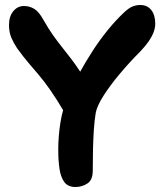

<svg xmlns="http://www.w3.org/2000/svg" viewBox="-20 -733 646 768"><path d="M282 15Q252 15 237.5 -4.5Q223 -24 218 -57.5Q213 -91 213 -135Q213 -186 221.5 -242Q230 -298 255 -355Q273 -396 297.5 -440.5Q322 -485 350 -528.5Q378 -572 410 -611.5Q442 -651 476 -683Q495 -701 510 -707Q525 -713 541 -713Q569 -713 585 -693Q601 -673 601 -638Q601 -622 594.5 -604.5Q588 -587 575 -568Q562 -549 541 -527Q498 -484 459 -437.5Q420 -391 394 -350Q368 -309 363 -282Q358 -253 355.5 -215.5Q353 -178 352 -136Q351 -94 351 -50Q351 -13 329.5 1Q308 15 282 15ZM294 -247Q276 -247 263 -255.5Q250 -264 240 -280Q205 -339 180 -374.5Q155 -410 134.5 -434Q114 -458 94 -481.5Q74 -505 49 -539Q35 -560 25.5 -582Q16 -604 16 -633Q16 -667 33 -688Q50 -709 76 -709Q98 -709 117 -697.5Q136 -686 154 -653Q175 -616 193 -591Q211 -566 228 -544.5Q245 -523 262.5 -500.5Q280 -478 300 -447.5Q320 -417 343 -371Q348 -361 350.5 -350Q353 -339 353 -327Q353 -298 337 -272.5Q321 -247 294 -247Z"/></svg>

Font: Shantell Sans
Style: Bold
Weight: 700
Designer: Stephen Nixon, Anya Danilova, Shantell Martin
Foundry: Arrow Type
Version: Version 1.011;[c5ecc13dd]